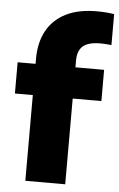

<svg xmlns="http://www.w3.org/2000/svg" viewBox="-56 -857 556 897"><g transform="rotate(5 221.5 -409.0)"><path d="M97.5 0V-572Q97.5 -649 127.8 -704Q158 -759 216.8 -788.5Q275.5 -818 361 -818Q383.5 -818 403.2 -816.5Q423 -815 443 -812V-666.5Q429 -668.5 416.8 -669.2Q404.5 -670 391 -670Q334.5 -670 309.5 -648.2Q284.5 -626.5 284.5 -581V0ZM13.5 -402V-548.5H419V-402Z"/></g></svg>

Font: Encode Sans Condensed Thin ExtraBold
Style: Regular
Weight: 800
Version: Version 3.002